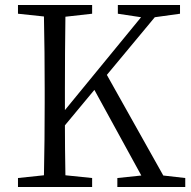

<svg xmlns="http://www.w3.org/2000/svg" viewBox="-20 -749 763 769"><path d="M634 -46 722 -36V0H450V-36L546 -46L358 -389L240 -247Q240 -160 242 -47L349 -36V0H52V-36L156 -47Q159 -190 159 -337V-392Q159 -538 156 -683L52 -694V-729H349V-694L242 -682Q240 -541 240 -392V-308L545 -680L452 -694V-729H701V-694L600 -680L408 -449Z"/></svg>

Font: Han-Nom Khai
Style: Regular
Weight: 400
Version: Version 1.200;June 22, 2023;FontCreator 14.0.0.2814 64-bit